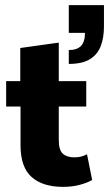

<svg xmlns="http://www.w3.org/2000/svg" viewBox="-20 -718 425 748"><path d="M226 10Q146 10 103 -28.5Q60 -67 60 -152V-303H4V-402H59V-531L209 -552V-402H316V-303H209V-172Q209 -133 225 -119Q241 -105 270 -105Q286 -105 298 -108.5Q310 -112 319 -117L339 -17Q321 -6 291 2Q261 10 226 10ZM248 -469V-523Q280 -523 295.5 -539Q311 -555 311 -590H248V-698H385V-615Q385 -571 372.5 -538.5Q360 -506 330.5 -487.5Q301 -469 248 -469Z"/></svg>

Font: Rokkitt SemiBold ExtraBold
Style: Regular
Weight: 800
Version: Version 3.103